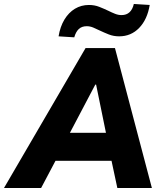

<svg xmlns="http://www.w3.org/2000/svg" viewBox="-73 -947 812 967"><path d="M-53 0 358 -705H506L692 0H518L477 -192L529 -137H159L235 -191L134 0ZM407 -521 258 -238 239 -278H494L469 -237L411 -521ZM301 -759 222 -764Q230 -813 251.5 -848.5Q273 -884 304.5 -903Q336 -922 375 -922Q403 -922 427 -912.5Q451 -903 472 -893Q490 -884 506.5 -877.5Q523 -871 539 -871Q564 -871 579.5 -885.5Q595 -900 601 -927L681 -922Q669 -849 628 -806.5Q587 -764 527 -764Q499 -764 475 -773.5Q451 -783 430 -793Q412 -802 396 -808.5Q380 -815 364 -815Q339 -815 324 -801Q309 -787 301 -759Z"/></svg>

Font: Nunito Sans 10pt SemiCondensed Black
Style: Italic
Weight: 900
Width: 4
Italic angle: -9°
Designer: Vernon Adams
Foundry: Vernon Adams
Version: Version 3.101;gftools[0.9.27]